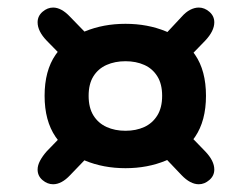

<svg xmlns="http://www.w3.org/2000/svg" viewBox="-20 -606 659 508"><path d="M312 -161Q253.5 -161 204.8 -181.2Q156 -201.5 127 -244Q98 -286.5 98 -352.5Q98 -419 127 -461Q156 -503 204.8 -523Q253.5 -543 312 -543Q370.5 -543 419 -523Q467.5 -503 496.2 -461Q525 -419 525 -352.5Q525 -286.5 496.2 -244Q467.5 -201.5 419 -181.2Q370.5 -161 312 -161ZM120.5 -118.5Q105.5 -118.5 92.5 -129.5Q79.5 -140.5 79.5 -157.5Q79.5 -168.5 86 -180.8Q92.5 -193 103.5 -205.5L150.5 -254L215.5 -194.5L165.5 -142.5Q143 -118.5 120.5 -118.5ZM312 -260Q340 -260 361.8 -270Q383.5 -280 396.2 -300.5Q409 -321 409 -352.5Q409 -384 396.2 -404.2Q383.5 -424.5 361.8 -434.2Q340 -444 312 -444Q284 -444 262 -434.2Q240 -424.5 227.2 -404.2Q214.5 -384 214.5 -352.5Q214.5 -321 227.2 -300.5Q240 -280 262 -270Q284 -260 312 -260ZM506 -118.5Q483.5 -118.5 460.5 -142.5L410 -195.5L475 -255L523 -205.5Q547 -180.5 547 -157.5Q547 -141 534 -129.8Q521 -118.5 506 -118.5ZM151.5 -449.5 103.5 -498.5Q79.5 -523.5 79.5 -547Q79.5 -563.5 92.5 -574.8Q105.5 -586 120.5 -586Q142.5 -586 165.5 -561.5L216.5 -509ZM475 -449 410.5 -508 460.5 -561.5Q472 -574.5 483.5 -580.2Q495 -586 506 -586Q521 -586 534 -574.8Q547 -563.5 547 -547Q547 -524 523 -498.5Z"/></svg>

Font: Sono ExtraLight Monospace SemiBold
Style: Regular
Weight: 600
Version: Version 2.112